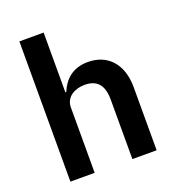

<svg xmlns="http://www.w3.org/2000/svg" viewBox="-134 -846 868 952"><g transform="rotate(-20 300.0 -370.0)"><path d="M75 0H203V-345C203 -400 253 -427 305 -427C370 -427 402 -390 402 -315V0H530V-333C530 -458 460 -528 359 -528C275 -528 231 -481 208 -425H203V-740H75Z"/></g></svg>

Font: IBM Mono SemiBold
Style: Regular
Weight: 600
Monospace: yes
Designer: Mike Abbink, Paul van der Laan, Pieter van Rosmalen
Foundry: Bold Monday
Version: Version 2.3